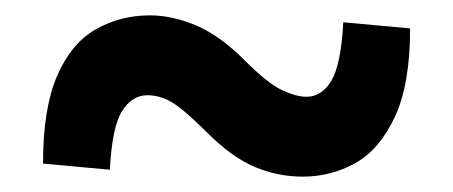

<svg xmlns="http://www.w3.org/2000/svg" viewBox="-20 -470 590 250"><path d="M298 -392Q329 -361 347.5 -352.5Q366 -344 379 -344Q399 -344 411.5 -365Q424 -386 427 -441L514 -433Q514 -360 494 -317.5Q474 -275 442.5 -257.5Q411 -240 374 -240Q342 -240 312 -252.5Q282 -265 249 -298Q219 -328 203.5 -337Q188 -346 172 -346Q152 -346 139 -325.5Q126 -305 123 -249L36 -257Q36 -329 54.5 -371.5Q73 -414 105 -432Q137 -450 175 -450Q204 -450 235 -437Q266 -424 298 -392Z"/></svg>

Font: Source Serif Pro Black
Style: Regular
Weight: 900
Designer: Frank Grießhammer
Foundry: Adobe Systems Incorporated
Version: Version 3.001;hotconv 1.0.111;makeotfexe 2.5.65597